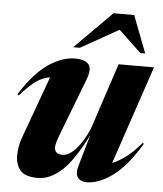

<svg xmlns="http://www.w3.org/2000/svg" viewBox="-53 -779 713 838"><g transform="rotate(5 303.5 -359.5)"><path d="M315.5 -53 355.5 -192.5Q297.5 -77.5 246.8 -32.2Q196 13 143.5 13Q86 13 65.8 -12.8Q45.5 -38.5 45.5 -77.5Q45.5 -94.5 48.8 -114.8Q52 -135 58.5 -152.5L159 -429Q130 -425.5 100.8 -405.8Q71.5 -386 29.5 -338.5L23.5 -343.5Q84 -439 144.5 -479.8Q205 -520.5 260 -520.5Q305.5 -520.5 321 -500.2Q336.5 -480 318 -432.5L224.5 -189Q207 -143.5 207 -127.5Q207 -97 243 -97Q271 -97 302 -131.8Q333 -166.5 357 -224.5L452 -512H607L461.5 -80.5Q486.5 -90 517.8 -112.5Q549 -135 587 -179.5L592 -175.5Q530 -73 470 -30Q410 13 358 13Q330.5 13 318.5 -3.8Q306.5 -20.5 315.5 -53ZM248 -569 410.5 -732H501L563.5 -569H542L443.5 -662.5L277.5 -569Z"/></g></svg>

Font: Newsreader 72pt
Style: Bold Italic
Weight: 700
Italic angle: -17°
Designer: Hugues Gentile
Foundry: Production Type
Version: Version 1.003; ttfautohint (v1.8.3)